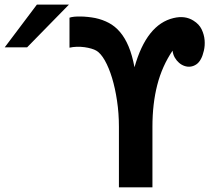

<svg xmlns="http://www.w3.org/2000/svg" viewBox="-282 -805 904 825"><path d="M-123.5 -785.2H14.2L-165.5 -601.6H-261.7ZM229 -260.7Q229 -317.9 220.9 -371.8Q212.9 -425.8 199.5 -470Q186 -514.2 168.5 -545.2Q150.9 -576.2 131.8 -587.4Q123.5 -592.3 110.1 -596.2Q96.7 -600.1 80.8 -602.3Q64.9 -604.5 48.1 -604Q31.2 -603.5 16.6 -600.1V-729Q24.4 -731.9 37.1 -733.2Q49.8 -734.4 64.7 -734.1Q79.6 -733.9 95.7 -732.2Q111.8 -730.5 127.4 -727.5Q159.2 -720.7 185.8 -706.5Q212.4 -692.4 233.6 -667.5Q254.9 -642.6 270.5 -605.5Q286.1 -568.4 295.9 -516.1Q347.7 -700.2 463.9 -727.5Q513.2 -739.3 549.3 -716.3Q573.7 -701.2 584.5 -678.7Q595.2 -656.2 597.2 -632.6Q599.1 -608.9 594 -587.2Q588.9 -565.4 581.5 -551.8Q573.2 -536.1 561.5 -528.3Q549.8 -520.5 536.9 -518.8Q523.9 -517.1 511 -521.5Q498 -525.9 487.3 -535.2Q476.6 -544.4 469 -557.6Q461.4 -570.8 459.5 -587.4Q414.6 -521 393.8 -440.2Q373 -359.4 373 -260.7V0H229Z"/></svg>

Font: Hack
Style: Bold
Weight: 700
Monospace: yes
Designer: Christopher Simpkins
Foundry: Christopher Simpkins
Version: Version 2.017